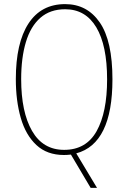

<svg xmlns="http://www.w3.org/2000/svg" viewBox="-20 -744 624 934"><path d="M527 -358Q527 -45 351 2L452 170H421L325 8Q315 9 307 9.5Q299 10 291 10Q209 10 157 -38.5Q105 -87 81 -170.5Q57 -254 57 -359Q57 -535 118.5 -629.5Q180 -724 297 -724Q404 -724 465.5 -634.5Q527 -545 527 -358ZM83 -359Q83 -199 136 -107Q189 -15 292 -15Q399 -15 450 -106Q501 -197 501 -358Q501 -523 448.5 -611Q396 -699 297 -699Q224 -699 176.5 -657.5Q129 -616 106 -539.5Q83 -463 83 -359Z"/></svg>

Font: Noto Sans Khmer Condensed Thin
Style: Regular
Weight: 100
Width: 3
Designer: Danh Hong and the Monotype Design Team
Foundry: Monotype Imaging Inc.
Version: Version 2.004; ttfautohint (v1.8.4.7-5d5b)